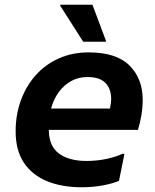

<svg xmlns="http://www.w3.org/2000/svg" viewBox="-20 -780 654 810"><path d="M325 10Q240 10 177.5 -16Q115 -42 80.5 -94Q46 -146 46 -226Q46 -296 68 -356.5Q90 -417 130.5 -462.5Q171 -508 228 -533.5Q285 -559 354 -559Q471 -559 526.5 -503.5Q582 -448 582 -359Q582 -327 576.5 -294Q571 -261 562 -232H136V-322H444Q446 -333 447.5 -343.5Q449 -354 449 -362Q449 -405 425 -430Q401 -455 349 -455Q311 -455 281 -438.5Q251 -422 229.5 -393.5Q208 -365 197 -327.5Q186 -290 186 -250V-233Q186 -164 228.5 -132.5Q271 -101 344 -101Q390 -101 431 -110Q472 -119 495 -131H505L482 -17Q453 -5 412 2.5Q371 10 325 10ZM331 -604 234 -756V-760H370L427 -608V-604Z"/></svg>

Font: Kufam SemiBold
Style: Italic
Weight: 600
Italic angle: -11°
Designer: Artur Schmal
Foundry: Original Type
Version: Version 1.301; ttfautohint (v1.8.3)